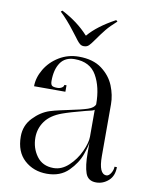

<svg xmlns="http://www.w3.org/2000/svg" viewBox="-78 -722 628 791"><g transform="rotate(10 236.0 -326.5)"><path d="M40 -123Q40 -169 71 -201.5Q102 -234 139 -246Q158 -252 183.5 -257.5Q209 -263 218 -265Q268 -275 293 -283.5Q318 -292 323 -307Q323 -379 295.5 -427Q268 -475 204 -475Q164 -475 144.5 -446.5Q125 -418 125 -370Q125 -357 130 -351.5Q135 -346 153 -346Q164 -346 172 -351Q180 -356 180 -363H189V-336H58Q58 -372 79 -407.5Q100 -443 137 -465.5Q174 -488 219 -488Q279 -488 315.5 -460.5Q352 -433 367.5 -394.5Q383 -356 383 -318V-101Q383 -26 415 -26Q425 -26 433.5 -39.5Q442 -53 442 -67H452Q452 -30 429.5 -10Q407 10 378 10Q344 10 333.5 -20Q323 -50 323 -104V-150Q323 -136 309.5 -97Q296 -58 262 -24Q228 10 172 10Q116 10 78 -24.5Q40 -59 40 -123ZM321 -171V-285Q321 -282 311 -279Q301 -276 286 -273Q221 -256 191 -245Q144 -228 122 -197.5Q100 -167 100 -129Q100 -85 124.5 -51.5Q149 -18 195 -18Q229 -18 258 -45Q287 -72 304 -109Q321 -146 321 -171ZM192 -566 175 -588Q143 -630 113 -658L119 -663Q187 -628 231 -579H233Q270 -623 344 -663L350 -658Q323 -634 307.5 -615Q292 -596 271 -566Q260 -550 252 -542Q244 -534 231 -534Q221 -534 214 -540Q207 -546 201 -554Q195 -562 192 -566Z"/></g></svg>

Font: Viaoda Libre
Style: Regular
Weight: 400
Designer: Gydient
Version: Version 2.000